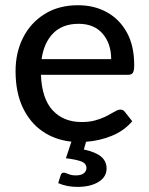

<svg xmlns="http://www.w3.org/2000/svg" viewBox="-20 -536 570 734"><path d="M276 178.5Q235 178.5 202.5 164L212 133.5Q215 124 224 124Q228.5 124 234.5 126.8Q240.5 129.5 249 132Q257.5 134.5 270.5 134.5Q290 134.5 300.2 126.5Q310.5 118.5 310.5 106.5Q310.5 88.5 290.2 81Q270 73.5 232 69L253 5.5Q190.5 -1 142.5 -34Q94.5 -67 67 -125Q39.5 -183 39.5 -264.5Q39.5 -335 68.2 -392Q97 -449 150.8 -482.5Q204.5 -516 278.5 -516Q340.5 -516 388.8 -489.2Q437 -462.5 465 -411.8Q493 -361 493 -288Q493 -265.5 488 -257.8Q483 -250 469.5 -250H136.5Q140 -158.5 181.5 -114Q223 -69.5 292 -69.5Q320.5 -69.5 342 -75.2Q363.5 -81 380 -88.8Q396.5 -96.5 408.5 -104Q418 -109.5 425.8 -113.2Q433.5 -117 439.5 -117Q451.5 -117 457.5 -108L485.5 -72.5Q454 -35.5 406.8 -16.5Q359.5 2.5 309 6L300.5 35.5Q346.5 45.5 367 63.2Q387.5 81 387.5 108Q387.5 140.5 356.5 159.5Q325.5 178.5 276 178.5ZM405 -310Q405 -369 372.5 -407Q340 -445 280.5 -445Q219.5 -445 183.8 -409.2Q148 -373.5 139 -310Z"/></svg>

Font: Verano Sans Medium
Style: Regular
Weight: 500
Designer: Lukasz Dziedzic with Adam Twardoch and Botio Nikoltchev
Foundry: tyPoland Lukasz Dziedzic
Version: Version 3.001;December 28, 2019;FontCreator 12.0.0.2547 64-b